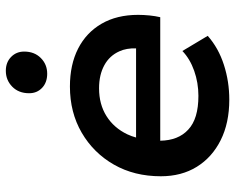

<svg xmlns="http://www.w3.org/2000/svg" viewBox="-94 -706 807 659"><g transform="rotate(-90 309.5 -376.5)"><path d="M297 7Q217 7 158 -22.5Q99 -52 66.5 -104.5Q34 -157 34 -228Q34 -319 74 -389Q114 -459 183.5 -499.5Q253 -540 342 -540Q417 -540 472 -512Q527 -484 557.5 -431.5Q588 -379 588 -306Q588 -287 586 -267Q584 -247 580 -230H156Q157 -168 194 -134Q231 -99 310 -99Q355 -99 396 -113.5Q437 -128 464 -154L516 -67Q474 -30 416.5 -11.5Q359 7 297 7ZM167 -313H473Q474 -346 463 -370Q448 -404 415 -422Q382 -440 336 -440Q281 -440 240.5 -414.5Q200 -389 178 -343Q171 -328 167 -313ZM386 -618Q356 -618 337.5 -635.5Q319 -653 319 -680Q319 -716 341.5 -738Q364 -760 396 -760Q425 -760 443.5 -742Q462 -724 462 -697Q462 -662 440 -640Q418 -618 386 -618Z"/></g></svg>

Font: Montserrat Thin SemiBold
Style: Italic
Weight: 600
Italic angle: -11.3°
Version: Version 9.000